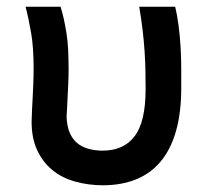

<svg xmlns="http://www.w3.org/2000/svg" viewBox="-20 -543 618 571"><path d="M74 -181Q74 -193 75 -211Q76 -229 77 -249.5Q78 -270 79 -293Q80 -316 80 -339Q80 -402 72.5 -445.5Q65 -489 56 -523H160Q166 -504 170 -485.5Q174 -467 177.5 -445.5Q181 -424 182.5 -398Q184 -372 184 -338Q184 -315 183 -293.5Q182 -272 181 -254Q180 -236 179.5 -221Q179 -206 178 -196Q179 -168 187 -149Q195 -130 209 -118Q223 -106 243 -100.5Q263 -95 285 -95Q348 -95 380.5 -138Q413 -181 413 -277Q413 -280 413 -283Q413 -305 412.5 -332Q412 -359 410 -390Q408 -421 404 -454.5Q400 -488 394 -523H501Q507 -498 511 -467.5Q515 -437 517 -404Q519 -371 519 -340Q519 -309 519 -281Q519 -208 503.5 -153.5Q488 -99 458 -63Q428 -27 384.5 -9.5Q341 8 286 8Q243 8 203.5 -3Q164 -14 135.5 -37.5Q107 -61 90.5 -96.5Q74 -132 74 -181Z"/></svg>

Font: Rising Sun SemiBold
Style: Regular
Weight: 600
Designer: Matt McInerney, Pablo Impallari, Rodrigo Fuenzalida (Raleway font), Stephen Hutchings (Greek), Cristiano Sobral (main ch
Foundry: The Rising Sun Project Authors
Version: Version 4.327; ttfautohint (v1.8.4.7-5d5b-dirty)